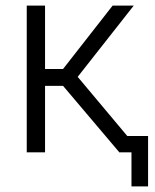

<svg xmlns="http://www.w3.org/2000/svg" viewBox="-20 -541 551 682"><path d="M447 121V0H403V-1L204 -236H140V0H75V-521H140V-296H204L380 -521H455L256 -268L432 -58H506V121Z"/></svg>

Font: Rising Sun Light
Style: Regular
Weight: 300
Designer: Matt McInerney, Pablo Impallari, Rodrigo Fuenzalida (Raleway font), Stephen Hutchings (Greek), Cristiano Sobral (main ch
Foundry: The Rising Sun Project Authors
Version: Version 4.327; ttfautohint (v1.8.4.7-5d5b-dirty)